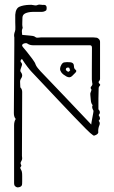

<svg xmlns="http://www.w3.org/2000/svg" viewBox="-20 -611 493 831"><path d="M55 200Q50 199 45.5 195Q41 191 41 181V-69Q41 -85 48 -96Q43 -102 41.5 -108.5Q40 -115 40 -122L42 -419V-446Q42 -448 42 -449Q39 -461 45 -476Q47 -480 46.5 -495Q46 -510 46 -515V-547Q48 -575 64.5 -582Q81 -589 106 -590Q116 -591 126.5 -588.5Q137 -586 144 -590Q148 -592 157.5 -590.5Q167 -589 170 -590Q182 -590 182 -577Q182 -564 176 -564Q170 -559 154 -559.5Q138 -560 120 -559.5Q102 -559 89 -553Q76 -547 77 -530Q77 -525 76.5 -513.5Q76 -502 77 -497Q79 -491 77.5 -488.5Q76 -486 75 -481Q74 -476 76 -460L109 -457Q115 -456 121.5 -455.5Q128 -455 134 -450Q138 -447 144.5 -448Q151 -449 156 -449H374Q379 -449 385 -449Q391 -449 396 -448Q402 -448 407.5 -442.5Q413 -437 413 -430V-269Q413 -264 408.5 -259.5Q404 -255 411 -248Q416 -244 411.5 -239.5Q407 -235 407 -230Q406 -208 406 -184.5Q406 -161 406 -138Q418 -125 407 -113Q411 -107 412.5 -101Q414 -95 407 -88Q415 -80 410 -68.5Q405 -57 405 -43Q407 -36 401.5 -31Q396 -26 390 -25Q387 -22 381 -27Q374 -31 351.5 -53.5Q329 -76 297.5 -109Q266 -142 232 -178Q198 -214 167.5 -246.5Q137 -279 117 -300Q111 -306 99 -321.5Q87 -337 75 -356Q65 -348 71 -341.5Q77 -335 75 -329Q73 -322 69.5 -312.5Q66 -303 71 -298Q80 -286 73 -274Q66 -265 67 -254.5Q68 -244 68 -233Q76 -225 76 -213L75 54Q75 59 75 64Q75 69 76 74Q76 80 73 85Q70 90 69 94Q69 99 71.5 103Q74 107 69 112Q66 115 70.5 122.5Q75 130 75 135Q76 139 76 151Q76 163 76 174.5Q76 186 75 190Q71 200 55 200ZM375 -72Q375 -77 378.5 -95Q382 -113 383 -119Q384 -123 384.5 -128Q385 -133 383 -135Q376 -147 381 -156Q374 -163 373 -178Q372 -193 371 -200Q370 -207 372.5 -212Q375 -217 376 -223Q369 -231 375.5 -237.5Q382 -244 379 -253Q378 -257 377.5 -267Q377 -277 377.5 -307.5Q378 -338 378 -404Q378 -415 370 -415H125Q118 -415 111.5 -416.5Q105 -418 99 -422Q96 -425 88.5 -424Q81 -423 77 -418.5Q73 -414 81 -405Q85 -401 96.5 -386.5Q108 -372 120 -356Q132 -340 134 -332Q136 -326 143 -317Q150 -308 155 -303Q209 -247 263.5 -189.5Q318 -132 375 -72ZM292 -282Q282 -272 267.5 -280Q253 -288 246 -297Q240 -305 240 -313Q240 -321 245.5 -330.5Q251 -340 258 -341Q269 -343 284.5 -341.5Q300 -340 300 -325Q300 -314 307 -309Q314 -304 306 -296ZM279 -302 283 -306Q285 -308 283 -309Q281 -310 281 -314Q281 -318 277 -318.5Q273 -319 270 -318Q265 -316 265 -310Q265 -307 267 -306Q269 -304 272.5 -301.5Q276 -299 279 -302Z"/></svg>

Font: Sankofa Display
Style: Regular
Weight: 400
Designer: Batsirai Madzonga
Foundry: Batsirai Madzonga
Version: Version 1.000; ttfautohint (v1.8.4.7-5d5b)